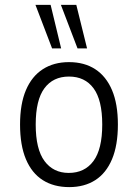

<svg xmlns="http://www.w3.org/2000/svg" viewBox="-20 -757 564 785"><path d="M263 8Q200 8 155 -20.5Q110 -49 86 -106Q62 -163 62 -248Q62 -332 86 -388.5Q110 -445 155 -474Q200 -503 262 -503Q325 -503 369.5 -474Q414 -445 438 -388.5Q462 -332 462 -248Q462 -163 438 -106Q414 -49 369.5 -20.5Q325 8 263 8ZM261 -50Q326 -50 362 -98.5Q398 -147 398 -248Q398 -348 362.5 -396Q327 -444 262 -444Q197 -444 161.5 -396Q126 -348 126 -248Q126 -147 162 -98.5Q198 -50 261 -50ZM297 -559 229 -737H292L336 -559ZM193 -559 125 -737H187L230 -559Z"/></svg>

Font: Nunito Sans 7pt Condensed Light
Style: Regular
Weight: 300
Width: 3
Designer: Vernon Adams
Foundry: Vernon Adams
Version: Version 3.101;gftools[0.9.27]